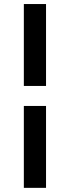

<svg xmlns="http://www.w3.org/2000/svg" viewBox="-20 -784 338 926"><path d="M95 -369.5V-764.5H202V-369.5ZM95 122V-273H202V122Z"/></svg>

Font: Karla SemiBold
Style: Regular
Weight: 600
Designer: Jonathan Pinhorn
Version: Version 2.004; ttfautohint (v1.8.4.7-5d5b);gftools[0.9.33]